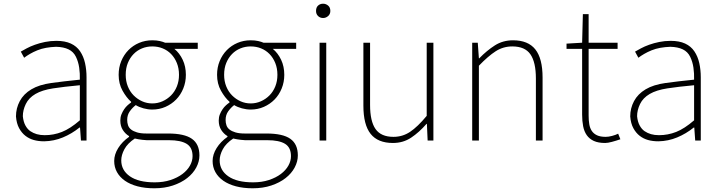

<svg xmlns="http://www.w3.org/2000/svg" viewBox="-20 -757 3884 1034"><path d="M218 4Q187 4 162 -3Q137 -10 117 -25.5Q97 -41 83 -66.5Q69 -92 66 -130Q66 -174 86.5 -212.5Q107 -251 149 -276Q191 -301 256 -310Q321 -319 410 -328Q411 -361 406.5 -392.5Q402 -424 389 -451Q376 -478 349.5 -491Q323 -504 282 -505Q254 -504 228.5 -499.5Q203 -495 181 -486Q159 -477 141 -466.5Q123 -456 110 -446L92 -479Q104 -486 123.5 -496.5Q143 -507 168 -516Q193 -525 222.5 -531Q252 -537 284 -537Q330 -537 361.5 -522.5Q393 -508 411.5 -480.5Q430 -453 438 -417Q446 -381 446 -341V0H416L411 -70H408Q367 -37 319 -17Q271 3 218 4ZM221 -29Q269 -29 313.5 -46.5Q358 -64 410 -109V-298Q324 -290 265.5 -281Q207 -272 171 -251Q135 -230 119 -197Q103 -164 103 -131Q106 -101 117 -81Q128 -61 143.5 -50.5Q159 -40 178 -34.5Q197 -29 221 -29Z M811 257Q761 257 721 246.5Q681 236 653 216.5Q625 197 610 170Q595 143 595 110Q595 75 616.5 40.5Q638 6 675 -20V-24Q655 -36 641.5 -57Q628 -78 628 -108Q628 -126 634 -141Q640 -156 648.5 -168.5Q657 -181 667 -190Q677 -199 686 -205V-209Q661 -231 640 -268.5Q619 -306 619 -354Q619 -394 633 -428Q647 -462 671.5 -487Q696 -512 729 -526Q762 -540 800 -540Q823 -540 840.5 -536Q858 -532 869 -527H1045V-494H919Q947 -471 964 -435Q981 -399 981 -354Q981 -315 967 -280.5Q953 -246 928.5 -221Q904 -196 871 -181.5Q838 -167 800 -167Q777 -167 753 -173.5Q729 -180 711 -191Q693 -177 679 -157.5Q665 -138 665 -111Q665 -96 669.5 -82.5Q674 -69 686 -59.5Q698 -50 718 -44Q738 -38 768 -38H885Q973 -38 1013.5 -9.5Q1054 19 1054 80Q1054 113 1037 145Q1020 177 988 202Q956 227 911 242Q866 257 811 257ZM800 -200Q829 -200 855 -211.5Q881 -223 901 -243Q921 -263 932.5 -291.5Q944 -320 944 -354Q944 -389 932.5 -417.5Q921 -446 901.5 -466Q882 -486 856 -496.5Q830 -507 800 -507Q771 -507 745 -496.5Q719 -486 699.5 -466Q680 -446 668.5 -418Q657 -390 657 -354Q657 -320 668.5 -291.5Q680 -263 700 -243Q720 -223 745.5 -211.5Q771 -200 800 -200ZM813 225Q860 225 898 212.5Q936 200 962.5 180Q989 160 1003 135Q1017 110 1017 84Q1017 37 985 17.5Q953 -2 890 -2H770Q765 -2 746.5 -4Q728 -6 706 -11Q667 15 650 46.5Q633 78 633 107Q633 160 679.5 192.5Q726 225 813 225Z M1341 257Q1291 257 1251 246.5Q1211 236 1183 216.5Q1155 197 1140 170Q1125 143 1125 110Q1125 75 1146.5 40.5Q1168 6 1205 -20V-24Q1185 -36 1171.5 -57Q1158 -78 1158 -108Q1158 -126 1164 -141Q1170 -156 1178.5 -168.5Q1187 -181 1197 -190Q1207 -199 1216 -205V-209Q1191 -231 1170 -268.5Q1149 -306 1149 -354Q1149 -394 1163 -428Q1177 -462 1201.5 -487Q1226 -512 1259 -526Q1292 -540 1330 -540Q1353 -540 1370.5 -536Q1388 -532 1399 -527H1575V-494H1449Q1477 -471 1494 -435Q1511 -399 1511 -354Q1511 -315 1497 -280.5Q1483 -246 1458.5 -221Q1434 -196 1401 -181.5Q1368 -167 1330 -167Q1307 -167 1283 -173.5Q1259 -180 1241 -191Q1223 -177 1209 -157.5Q1195 -138 1195 -111Q1195 -96 1199.5 -82.5Q1204 -69 1216 -59.5Q1228 -50 1248 -44Q1268 -38 1298 -38H1415Q1503 -38 1543.5 -9.5Q1584 19 1584 80Q1584 113 1567 145Q1550 177 1518 202Q1486 227 1441 242Q1396 257 1341 257ZM1330 -200Q1359 -200 1385 -211.5Q1411 -223 1431 -243Q1451 -263 1462.5 -291.5Q1474 -320 1474 -354Q1474 -389 1462.5 -417.5Q1451 -446 1431.5 -466Q1412 -486 1386 -496.5Q1360 -507 1330 -507Q1301 -507 1275 -496.5Q1249 -486 1229.5 -466Q1210 -446 1198.5 -418Q1187 -390 1187 -354Q1187 -320 1198.5 -291.5Q1210 -263 1230 -243Q1250 -223 1275.5 -211.5Q1301 -200 1330 -200ZM1343 225Q1390 225 1428 212.5Q1466 200 1492.5 180Q1519 160 1533 135Q1547 110 1547 84Q1547 37 1515 17.5Q1483 -2 1420 -2H1300Q1295 -2 1276.5 -4Q1258 -6 1236 -11Q1197 15 1180 46.5Q1163 78 1163 107Q1163 160 1209.5 192.5Q1256 225 1343 225Z M1701 -527H1737V0H1701ZM1720 -660Q1704 -660 1693 -670.5Q1682 -681 1682 -698Q1682 -717 1693 -727Q1704 -737 1720 -737Q1735 -737 1747 -727Q1759 -717 1759 -698Q1759 -681 1747 -670.5Q1735 -660 1720 -660Z M2096 13Q2015 13 1976 -36Q1937 -85 1937 -188V-527H1973V-192Q1973 -104 2002.5 -62Q2032 -20 2099 -20Q2148 -20 2188.5 -47Q2229 -74 2278 -133V-527H2314V0H2283L2279 -90H2277Q2237 -44 2194 -15.5Q2151 13 2096 13Z M2523 -527H2553L2559 -443H2561Q2602 -485 2645 -512.5Q2688 -540 2743 -540Q2824 -540 2863 -491Q2902 -442 2902 -339V0H2866V-334Q2866 -422 2836.5 -464.5Q2807 -507 2739 -507Q2690 -507 2649.5 -481Q2609 -455 2559 -403V0H2523Z M3239 13Q3202 13 3178 2Q3154 -9 3140 -29Q3126 -49 3120.5 -77Q3115 -105 3115 -140V-494H3031V-522L3115 -527L3119 -681H3150V-527H3306V-494H3150V-135Q3150 -109 3153.5 -88Q3157 -67 3167 -52Q3177 -37 3195 -28.5Q3213 -20 3242 -20Q3257 -20 3276 -25Q3295 -30 3309 -37L3321 -7Q3298 1 3275.5 7Q3253 13 3239 13Z M3526 4Q3495 4 3470 -3Q3445 -10 3425 -25.5Q3405 -41 3391 -66.5Q3377 -92 3374 -130Q3374 -174 3394.5 -212.5Q3415 -251 3457 -276Q3499 -301 3564 -310Q3629 -319 3718 -328Q3719 -361 3714.5 -392.5Q3710 -424 3697 -451Q3684 -478 3657.5 -491Q3631 -504 3590 -505Q3562 -504 3536.5 -499.5Q3511 -495 3489 -486Q3467 -477 3449 -466.5Q3431 -456 3418 -446L3400 -479Q3412 -486 3431.5 -496.5Q3451 -507 3476 -516Q3501 -525 3530.5 -531Q3560 -537 3592 -537Q3638 -537 3669.5 -522.5Q3701 -508 3719.5 -480.5Q3738 -453 3746 -417Q3754 -381 3754 -341V0H3724L3719 -70H3716Q3675 -37 3627 -17Q3579 3 3526 4ZM3529 -29Q3577 -29 3621.5 -46.5Q3666 -64 3718 -109V-298Q3632 -290 3573.5 -281Q3515 -272 3479 -251Q3443 -230 3427 -197Q3411 -164 3411 -131Q3414 -101 3425 -81Q3436 -61 3451.5 -50.5Q3467 -40 3486 -34.5Q3505 -29 3529 -29Z"/></svg>

Font: SpoqaHanSansJP-Thin
Style: Regular
Weight: 250
Designer: [Source Han Sans]
Ryoko NISHIZUKA  (kana & ideographs); Paul D. Hunt (Latin, Greek & Cyrillic); Wenlong ZHANG  (bopomofo
Foundry: Spoqa (http://bi.spoqa.com)
Version: Version 1.002.20150607